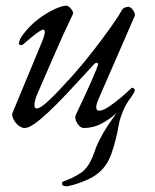

<svg xmlns="http://www.w3.org/2000/svg" viewBox="-20 -438 549 678"><path d="M215 220Q210 220 204.5 218Q199 216 199 210Q199 206 201.5 204Q204 202 208 201Q240 190 267.5 171Q295 152 313 100Q321 76 328.5 61.5Q336 47 346 29Q353 17 362 3.5Q371 -10 382.5 -26Q394 -42 407 -60L403 -66L444 -96Q426 -74 414.5 -46Q403 -18 400 0Q390 58 373 106Q356 154 318 180Q301 192 278.5 201Q256 210 238 215Q220 220 215 220ZM67 14Q56 14 44.5 4.5Q33 -5 27 -18Q21 -31 24 -39L129 -292Q136 -309 138 -321Q140 -333 132 -333Q127 -333 115.5 -325Q104 -317 89.5 -305Q75 -293 60 -280Q58 -278 52.5 -279Q47 -280 47 -283Q47 -287 49 -294.5Q51 -302 59 -313Q84 -347 114.5 -370Q145 -393 172.5 -405.5Q200 -418 214 -418Q219 -418 225.5 -412.5Q232 -407 236 -399.5Q240 -392 236 -385Q203 -317 173 -247Q143 -177 113 -109Q104 -89 102 -72Q100 -55 110 -55Q120 -55 140 -72Q160 -89 185.5 -116Q211 -143 239 -174Q277 -217 312.5 -263Q348 -309 374 -346Q400 -383 408 -398Q413 -408 420 -411Q427 -414 433 -414Q439 -414 445 -408Q451 -402 454.5 -394Q458 -386 455 -380L327 -86Q319 -67 320 -57Q321 -47 330 -47Q343 -47 364 -61Q385 -75 407 -93.5Q429 -112 444 -127Q445 -128 447 -128Q450 -128 453 -125.5Q456 -123 456 -119Q456 -117 455 -115Q454 -113 452.5 -110Q451 -107 448.5 -103Q446 -99 442.5 -94.5Q439 -90 434 -84Q415 -60 390 -37.5Q365 -15 336.5 -0.5Q308 14 276 14Q263 14 252.5 -3Q242 -20 248 -33Q262 -63 278 -97Q294 -131 306.5 -160Q319 -189 324 -203Q329 -215 323 -216Q317 -217 312 -211Q260 -154 220 -111.5Q180 -69 150.5 -41.5Q121 -14 100.5 0Q80 14 67 14Z"/></svg>

Font: EB Garamond
Style: Italic
Weight: 400
Italic angle: -17.2°
Designer: Georg Duffner and Octavio Pardo
Foundry: Georg Duffner
Version: Version 1.001